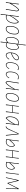

<svg xmlns="http://www.w3.org/2000/svg" viewBox="2922 -3664 933 6818"><g transform="rotate(90 3389.0 -255.5)"><path d="M58 4 106 -362 113 -452 138 -456 102 -184H107Q172 -296 221.5 -363Q271 -430 320 -462H331Q355 -455 369 -431.5Q383 -408 382 -377L381 -364L338 -101L326 0L301 4L360 -361L361 -376Q362 -401 351 -418.5Q340 -436 327 -436Q301 -436 237 -351Q173 -266 94 -120L92 -106L83 0Z M578 -456 543 -179H547Q641 -355 751 -454H762Q790 -432 802 -402Q814 -372 814 -317Q814 -184 752.5 -93.5Q691 -3 583 4H579L521 -10L510 79L501 185L476 189L547 -362L553 -452ZM755 -426Q747 -426 715.5 -392Q684 -358 632 -283Q580 -208 535 -120L524 -31L582 -16Q678 -16 736 -103.5Q794 -191 794 -312Q794 -352 786.5 -379.5Q779 -407 770.5 -416.5Q762 -426 755 -426Z M1102 -458H1107Q1157 -454 1179.5 -421Q1202 -388 1202 -320Q1202 -181 1148.5 -90.5Q1095 0 1003 6H998Q948 3 925 -30.5Q902 -64 902 -134Q902 -273 956.5 -364.5Q1011 -456 1102 -458ZM1102 -437Q1023 -437 972.5 -352Q922 -267 922 -137Q922 -15 1002 -15Q1081 -15 1131 -101Q1181 -187 1181 -317Q1181 -379 1162 -408Q1143 -437 1102 -437Z M1372 6Q1338 -6 1316 -47Q1294 -88 1294 -145Q1294 -281 1344.5 -368Q1395 -455 1475 -455L1540 -437L1563 -608L1569 -698L1594 -702L1555 -403H1562Q1606 -440 1664 -458H1676Q1709 -446 1730.5 -405Q1752 -364 1752 -306Q1752 -170 1703.5 -83.5Q1655 3 1575 3L1505 -15L1492 81L1483 187L1458 191L1490 -49H1484Q1437 -10 1386 6ZM1314 -145Q1314 -91 1332.5 -54.5Q1351 -18 1379 -18Q1426 -18 1494 -83L1538 -417L1476 -435Q1404 -435 1359 -353.5Q1314 -272 1314 -145ZM1667 -434Q1620 -434 1551 -368L1507 -35L1575 -17Q1646 -17 1689 -98Q1732 -179 1732 -307Q1732 -361 1713.5 -397.5Q1695 -434 1667 -434Z M2090 -105Q2032 -6 1945 5H1936Q1887 -1 1865.5 -36.5Q1844 -72 1844 -143Q1844 -276 1900 -365.5Q1956 -455 2039 -457H2044Q2119 -451 2119 -388Q2119 -331 2054 -276Q1989 -221 1865 -176Q1864 -167 1864 -148Q1864 -16 1943 -16Q2018 -16 2074 -118H2081ZM2041 -436Q1975 -436 1926.5 -369Q1878 -302 1867 -198Q1978 -239 2038 -288Q2098 -337 2098 -385Q2098 -408 2083.5 -422Q2069 -436 2041 -436Z M2409 -456 2465 -437 2470 -430 2464 -416 2459 -413Q2422 -436 2395 -436Q2310 -435 2262 -356Q2214 -277 2214 -141Q2214 -16 2287 -16Q2360 -16 2412 -118H2418L2427 -105Q2372 -6 2288 5H2280Q2238 -2 2216 -31.5Q2194 -61 2194 -142Q2194 -283 2248 -369.5Q2302 -456 2409 -456Z M2738 -456 2794 -437 2799 -430 2793 -416 2788 -413Q2751 -436 2724 -436Q2639 -435 2591 -356Q2543 -277 2543 -141Q2543 -16 2616 -16Q2689 -16 2741 -118H2747L2756 -105Q2701 -6 2617 5H2609Q2567 -2 2545 -31.5Q2523 -61 2523 -142Q2523 -283 2577 -369.5Q2631 -456 2738 -456Z M2942 -455 2883 -90 2882 -75Q2881 -50 2892 -32.5Q2903 -15 2916 -15Q2942 -15 3006.5 -100Q3071 -185 3149 -330L3153 -362L3160 -452L3185 -456L3139 -106L3130 0L3105 4L3141 -267H3136Q3071 -155 3021.5 -88Q2972 -21 2923 11H2912Q2888 4 2874 -19.5Q2860 -43 2861 -74L2862 -87L2905 -350L2917 -451Z M3487 -458H3492Q3542 -454 3564.5 -421Q3587 -388 3587 -320Q3587 -181 3533.5 -90.5Q3480 0 3388 6H3383Q3333 3 3310 -30.5Q3287 -64 3287 -134Q3287 -273 3341.5 -364.5Q3396 -456 3487 -458ZM3487 -437Q3408 -437 3357.5 -352Q3307 -267 3307 -137Q3307 -15 3387 -15Q3466 -15 3516 -101Q3566 -187 3566 -317Q3566 -379 3547 -408Q3528 -437 3487 -437Z M3769 -456 3740 -239H3968L3984 -362L3990 -452L4015 -456L3969 -106L3962 0L3935 4L3965 -220H3738L3723 -106L3716 0L3689 4L3738 -362L3744 -452Z M4343 -457H4347L4412 -452L4424 -459L4429 -456L4383 -106L4374 0L4349 4L4385 -271H4381Q4288 -94 4179 4H4168Q4141 -16 4128.5 -48Q4116 -80 4116 -137Q4116 -268 4176.5 -359Q4237 -450 4343 -457ZM4136 -141Q4136 -100 4144 -72Q4152 -44 4160.5 -34Q4169 -24 4176 -24Q4184 -24 4215.5 -58Q4247 -92 4298 -168Q4349 -244 4393 -333L4397 -362L4404 -432L4345 -437Q4282 -436 4233.5 -393Q4185 -350 4160.5 -284Q4136 -218 4136 -141Z M4724 -452H4748L4797 -2L4774 4L4768 -70L4732 -422H4729L4592 -119Q4560 -48 4537 -23Q4514 2 4474 10L4469 -8L4473 -12Q4503 -18 4524 -41.5Q4545 -65 4573 -127Z M4920 -11 4967 -362 4973 -452 4998 -456 4959 -155H4962Q5016 -218 5051.5 -252Q5087 -286 5130 -314H5142Q5170 -295 5181.5 -271Q5193 -247 5193 -208Q5193 -114 5141.5 -55.5Q5090 3 5009 3H5005ZM5133 -286Q5114 -286 5063.5 -237.5Q5013 -189 4953 -115L4942 -28L5012 -17Q5083 -17 5128 -67.5Q5173 -118 5173 -199Q5173 -237 5161.5 -261.5Q5150 -286 5133 -286Z M5368 -456 5339 -239H5567L5583 -362L5589 -452L5614 -456L5568 -106L5561 0L5534 4L5564 -220H5337L5322 -106L5315 0L5288 4L5337 -362L5343 -452Z M5729 -11 5776 -362 5782 -452 5807 -456 5768 -155H5771Q5825 -218 5860.5 -252Q5896 -286 5939 -314H5951Q5979 -295 5990.5 -271Q6002 -247 6002 -208Q6002 -114 5950.5 -55.5Q5899 3 5818 3H5814ZM6181 -456 6135 -106 6128 0 6101 4 6150 -362 6156 -452ZM5942 -286Q5923 -286 5872.5 -237.5Q5822 -189 5762 -115L5751 -28L5821 -17Q5892 -17 5937 -67.5Q5982 -118 5982 -199Q5982 -237 5970.5 -261.5Q5959 -286 5942 -286Z M6278 0 6379 -452 6400 -455 6418 -380 6490 -86H6492L6642 -387L6674 -452L6697 -455L6685 0H6665L6671 -145L6676 -409H6673L6498 -57H6476L6392 -409H6389L6332 -156L6298 0Z"/></g></svg>

Font: Alegreya Sans SC Thin
Style: Italic
Weight: 100
Italic angle: -7°
Designer: Juan Pablo del Peral
Foundry: Huerta Tipografica
Version: Version 2.007